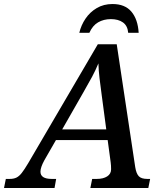

<svg xmlns="http://www.w3.org/2000/svg" viewBox="-74 -934 812 954"><path d="M-54 0 -45 -45H-26Q-6 -45 7.5 -51.5Q21 -58 34 -74.5Q47 -91 66 -123L412 -714H506L598 -103Q603 -72 615.5 -58.5Q628 -45 658 -45H672L663 0H375L384 -45H407Q439 -45 458.5 -57.5Q478 -70 478 -93Q478 -102 477.5 -111Q477 -120 476 -127L461 -238H204L146 -137Q127 -102 127 -81Q127 -45 183 -45H205L197 0ZM339 -473 235 -291H454L431 -464Q425 -508 420.5 -545.5Q416 -583 415 -619Q400 -583 383 -551.5Q366 -520 339 -473ZM320 -771Q329 -809 351 -841.5Q373 -874 407 -894Q441 -914 485 -914Q547 -914 579 -876Q611 -838 615 -771H563Q560 -806 537 -822.5Q514 -839 477 -839Q441 -839 413.5 -823Q386 -807 370 -771Z"/></svg>

Font: Noto Serif Medium
Style: Italic
Weight: 500
Italic angle: -12°
Designer: Monotype Design Team
Foundry: Monotype Imaging Inc.
Version: Version 2.014; ttfautohint (v1.8.4.7-5d5b)